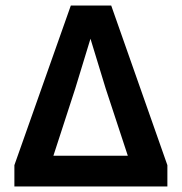

<svg xmlns="http://www.w3.org/2000/svg" viewBox="-20 -674 657 694"><path d="M32 -77V0H585V-77L382 -654H236ZM252 -354 307 -534 362 -354 442 -111H173Z"/></svg>

Font: Source Sans Pro SemBd
Style: Regular
Weight: 700
Designer: Paul D. Hunt
Foundry: Adobe Systems Incorporated
Version: Version 2.020;PS 2.0;hotconv 1.0.86;makeotf.lib2.5.63406